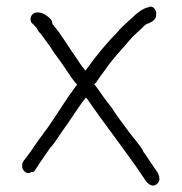

<svg xmlns="http://www.w3.org/2000/svg" viewBox="-20 -528 556 587"><path d="M48 -21C45 -11 61 9 75 -2H78C82 -2 84 -3 86 -6L92 -15C105 -36 119 -54 132 -74C146 -89 156 -106 169 -125C194 -158 216 -197 243 -230L247 -225C304 -142 365 -66 421 18C427 27 430 32 439 37C450 43 460 37 465 28C467 24 468 20 467 17V16C467 10 464 3 461 -2C449 -18 438 -36 427 -52C424 -56 422 -60 419 -63C409 -85 389 -104 374 -125C357 -148 339 -171 322 -198L315 -207C303 -222 291 -239 280 -255L268 -271C269 -272 275 -276 275 -277V-278C282 -288 291 -301 301 -314C323 -347 353 -377 376 -405L388 -418C396 -426 409 -437 416 -444C419 -448 425 -453 431 -456H433C442 -459 457 -469 457 -479V-481C461 -492 450 -514 434 -506L433 -505H430C415 -501 396 -486 383 -473C373 -463 354 -447 344 -436V-435C309 -400 274 -358 245 -317L241 -312C234 -321 226 -331 220 -341L214 -350C189 -384 168 -423 143 -451C140 -455 140 -455 139 -462C137 -472 113 -490 97 -490C89 -490 84 -489 79 -484C71 -475 72 -461 79 -456C86 -450 88 -446 94 -440V-439L97 -433C109 -421 121 -401 133 -386C145 -365 164 -343 178 -321C190 -304 202 -283 216 -269L213 -266C183 -226 159 -186 131 -145C124 -134 116 -126 110 -116C93 -95 78 -69 60 -46C54 -39 47 -31 48 -24ZM79 -483V-484ZM461 -7Z"/></svg>

Font: Scribbler
Style: Lt
Weight: 300
Designer: Mew Too
Foundry: Cannot Into Space Fonts
Version: Version 1.001